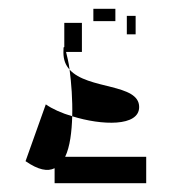

<svg xmlns="http://www.w3.org/2000/svg" viewBox="-20 -463 389 436"><path d="M38 -97C67 -77 88 -73 104 -81V-47H312V-107H128C139 -130 143 -164 144 -199C120 -206 98 -216 84 -226ZM124 -344C124 -327 129 -315 138 -305C136 -322 132 -336 130 -345H166V-411H126V-356C124 -357 124 -354 124 -344ZM138 -305C142 -275 145 -236 144 -199C211 -178 296 -175 296 -220C296 -274 179 -259 138 -305ZM192 -415H242V-443H192ZM268 -385H288V-427H268Z"/></svg>

Font: Digital Distortion
Style: Regular
Weight: 400
Version: Version 1